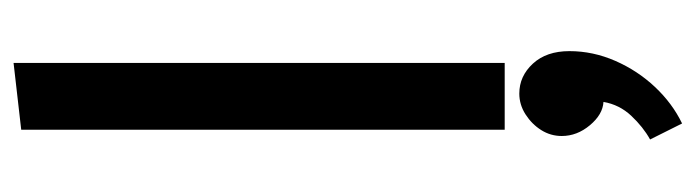

<svg xmlns="http://www.w3.org/2000/svg" viewBox="-382 -364 1001 276"><g transform="rotate(-90 118.0 -225.5)"><path d="M166 0V-706L70 -695V0ZM122 21Q106 21 92 30Q78 39 69.5 52.5Q61 66 61 82Q61 104 76.5 122.5Q92 141 110 142Q106 165 90 182Q74 199 56 209L79 255Q108 241 131.5 216Q155 191 169 159Q183 127 183 93Q183 60 165 40.5Q147 21 122 21Z"/></g></svg>

Font: Catamaran Medium
Style: Regular
Weight: 500
Designer: Pria Ravichandran
Version: Version 2.000